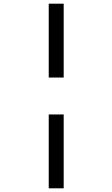

<svg xmlns="http://www.w3.org/2000/svg" viewBox="-20 -780 609 1040"><path d="M244 -360V-760H325V-360ZM244 240V-160H325V240Z"/></svg>

Font: Noto Serif Black
Style: Italic
Weight: 900
Italic angle: -12°
Designer: Monotype Design Team
Foundry: Monotype Imaging Inc.
Version: Version 2.013